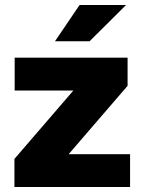

<svg xmlns="http://www.w3.org/2000/svg" viewBox="-20 -752 581 772"><path d="M38 0H503V-132H256L493 -407V-520H39V-388H275L38 -113ZM201 -586H340L487 -732H300Z"/></svg>

Font: Aspekta 850
Style: Regular
Weight: 850
Designer: Ivo Dolenc
Version: Version 2.000